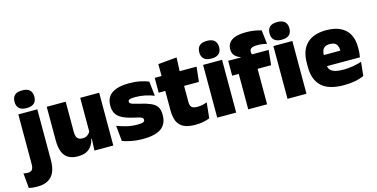

<svg xmlns="http://www.w3.org/2000/svg" viewBox="-122 -1121 3401 1731"><g transform="rotate(-15 1578.0 -256.0)"><path d="M52.5 -81V-492.5H229.5V-81ZM141 -528Q92.5 -528 70.5 -549.8Q48.5 -571.5 48.5 -608.5V-612.5Q48.5 -649.5 70.5 -671.2Q92.5 -693 141 -693Q189 -693 211.2 -671.2Q233.5 -649.5 233.5 -612.5V-608.5Q233.5 -571 211.2 -549.5Q189 -528 141 -528ZM48 181Q25.5 181 6 178.8Q-13.5 176.5 -28 172.5L-40.5 33Q-31.5 35.5 -22.2 37Q-13 38.5 -3.5 38.5Q31 38.5 41.8 20.5Q52.5 2.5 52.5 -28V-103H229.5V-15.5Q229.5 43.5 212.2 87.5Q195 131.5 155.5 156.2Q116 181 48 181Z M494.5 -492.5V-209.5Q494.5 -186 500.2 -169Q506 -152 520 -143Q534 -134 558 -134Q577 -134 591.2 -140.5Q605.5 -147 615.8 -158Q626 -169 632 -182L659 -109H630.5Q623 -75 605.2 -47.5Q587.5 -20 556 -4Q524.5 12 474.5 12Q421 12 386 -9Q351 -30 334.2 -72.2Q317.5 -114.5 317.5 -179V-492.5ZM807 -492.5V0H631L636.5 -126.5L630 -144.5V-492.5Z M1081.5 12.5Q1023 12.5 975 3Q927 -6.5 892 -19.5L877.5 -165Q916.5 -150 964.2 -137.8Q1012 -125.5 1066 -125.5Q1105.5 -125.5 1120.2 -132Q1135 -138.5 1135 -153V-154Q1135 -165 1126.5 -171.5Q1118 -178 1096.8 -183.8Q1075.5 -189.5 1038 -198Q976.5 -212.5 940.5 -232.8Q904.5 -253 889 -282Q873.5 -311 873.5 -351V-355Q873.5 -431 928.2 -468.2Q983 -505.5 1088 -505.5Q1144.5 -505.5 1191.2 -495.8Q1238 -486 1270 -472L1284.5 -336.5Q1248 -351 1203 -360.8Q1158 -370.5 1111 -370.5Q1084 -370.5 1069.2 -367.8Q1054.5 -365 1049 -359.5Q1043.5 -354 1043.5 -346V-345Q1043.5 -336 1050.5 -329.8Q1057.5 -323.5 1077 -317.5Q1096.5 -311.5 1134 -302.5Q1195.5 -288.5 1234 -271.5Q1272.5 -254.5 1290.5 -227.2Q1308.5 -200 1308.5 -153.5V-150.5Q1308.5 -67.5 1253 -27.5Q1197.5 12.5 1081.5 12.5Z M1570.5 11.5Q1502 11.5 1461.8 -9.2Q1421.5 -30 1404.2 -71Q1387 -112 1387 -172V-436H1562.5V-202Q1562.5 -170 1577 -155.2Q1591.5 -140.5 1634 -140.5Q1657 -140.5 1679.8 -145.8Q1702.5 -151 1721 -158L1706 -13Q1680 -2 1646 4.8Q1612 11.5 1570.5 11.5ZM1325.5 -354V-492.5H1716L1701 -354ZM1389.5 -480.5 1389 -604 1563.5 -619.5 1557.5 -480.5Z M1777 0V-492.5H1954V0ZM1865.5 -528Q1817 -528 1795 -549.8Q1773 -571.5 1773 -608.5V-612.5Q1773 -649.5 1795 -671.2Q1817 -693 1865.5 -693Q1913.5 -693 1935.8 -671.2Q1958 -649.5 1958 -612.5V-608.5Q1958 -571 1935.8 -549.5Q1913.5 -528 1865.5 -528Z M2227.5 -677Q2269 -677 2305.5 -670.8Q2342 -664.5 2368 -656L2383 -527Q2364 -531.5 2342.5 -534.8Q2321 -538 2296 -538Q2266 -538 2250 -532.5Q2234 -527 2228.2 -517Q2222.5 -507 2222.5 -493.5V-492.5Q2222.5 -482.5 2225.8 -475Q2229 -467.5 2234 -460.5L2120.5 -456.5V-473.5Q2091 -483 2070.2 -504.8Q2049.5 -526.5 2049.5 -562.5V-565Q2049.5 -619 2092.8 -648Q2136 -677 2227.5 -677ZM2066.5 0V-420.5H2242.5V0ZM2005 -331V-470L2144.5 -468.5L2210.5 -470H2383L2368.5 -331ZM2433 0V-492.5H2610V0ZM2521.5 -528Q2473 -528 2451 -549.8Q2429 -571.5 2429 -608.5V-612.5Q2429 -649.5 2451 -671.2Q2473 -693 2521.5 -693Q2569.5 -693 2591.8 -671.2Q2614 -649.5 2614 -612.5V-608.5Q2614 -571 2591.8 -549.5Q2569.5 -528 2521.5 -528Z M2958.5 13Q2817 13 2750.8 -48.5Q2684.5 -110 2684.5 -228.5V-267Q2684.5 -384.5 2746.8 -446Q2809 -507.5 2928.5 -507.5Q3008 -507.5 3061 -481.2Q3114 -455 3140.8 -405.8Q3167.5 -356.5 3167.5 -287V-271.5Q3167.5 -251.5 3165.8 -230.8Q3164 -210 3160.5 -192.5H3002Q3004 -223 3004.8 -250Q3005.5 -277 3005.5 -298.5Q3005.5 -324.5 2997.5 -342.2Q2989.5 -360 2972.5 -369.2Q2955.5 -378.5 2928.5 -378.5Q2888 -378.5 2869.8 -357.5Q2851.5 -336.5 2851.5 -298V-253.5L2852.5 -234.5V-203.5Q2852.5 -188 2858 -173.5Q2863.5 -159 2878.2 -147.8Q2893 -136.5 2920.2 -130Q2947.5 -123.5 2991 -123.5Q3035.5 -123.5 3078 -130.8Q3120.5 -138 3160 -151L3146 -22.5Q3111.5 -5.5 3063.8 3.8Q3016 13 2958.5 13ZM2778 -192.5V-296.5H3125V-192.5Z"/></g></svg>

Font: Anek Tamil ExtraBold
Style: Regular
Weight: 800
Designer: Aadarsh Rajan (Tamil), Yesha Goshar (Latin)
Foundry: Ek Type
Version: Version 1.003